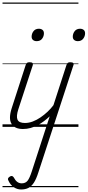

<svg xmlns="http://www.w3.org/2000/svg" viewBox="-20 -1011 698 1530"><path d="M148 499Q117 499 90 481Q63 463 48 430Q42 420 43.5 412.5Q45 405 57 397Q67 390 75 391.5Q83 393 89 402Q102 427 117.5 438.5Q133 450 153 450Q183 450 199.5 429.5Q216 409 234 353L376 -84Q355 -64 330.5 -45.5Q306 -27 279 -13Q252 1 223 9Q194 17 163 17Q130 17 107 6.5Q84 -4 71.5 -25Q59 -46 59.5 -76.5Q60 -107 73 -148L185 -494Q189 -506 195.5 -510.5Q202 -515 216 -515Q233 -515 239 -509Q245 -503 241 -491L126 -140Q108 -84 119.5 -57.5Q131 -31 179 -31Q210 -31 241.5 -43Q273 -55 303 -75.5Q333 -96 359.5 -121Q386 -146 406 -173L510 -494Q514 -506 520.5 -510.5Q527 -515 540 -515Q557 -515 563.5 -509Q570 -503 565 -491L286 362Q269 416 249.5 445.5Q230 475 205.5 487Q181 499 148 499ZM272 -683Q255 -683 243.5 -692Q232 -701 232 -719Q232 -743 247 -762.5Q262 -782 290 -782Q307 -782 318.5 -773Q330 -764 330 -745Q330 -722 315.5 -702.5Q301 -683 272 -683ZM600 -683Q583 -683 571.5 -692Q560 -701 560 -719Q560 -743 575 -762.5Q590 -782 618 -782Q635 -782 646.5 -773Q658 -764 658 -745Q658 -722 643 -702.5Q628 -683 600 -683ZM0 471H605V481H0ZM0 -20H605V0H0ZM0 -505H605V-500H0ZM0 -991H605V-981H0Z"/></svg>

Font: Playwrite IE Guides
Style: Regular
Weight: 400
Designer: Veronika Burian, José Scaglione
Foundry: TypeTogether
Version: Version 1.003